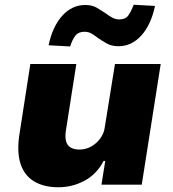

<svg xmlns="http://www.w3.org/2000/svg" viewBox="-20 -779 729 810"><path d="M226 11Q165 11 123.5 -14Q82 -39 66 -90Q50 -141 63 -219L108 -509H302L258 -228Q254 -202 258.5 -184Q263 -166 277.5 -157Q292 -148 316 -148Q341 -148 364 -160.5Q387 -173 403 -195Q419 -217 422 -242L465 -509H658L578 0H408L424 -100H417Q388 -44 336.5 -16.5Q285 11 226 11ZM276 -583 185 -588Q202 -668 243 -713Q284 -758 340 -758Q369 -758 389 -746Q409 -734 427 -722Q440 -712 454 -704.5Q468 -697 483 -697Q509 -697 521 -713.5Q533 -730 544 -759L634 -754Q617 -674 576 -629Q535 -584 480 -584Q451 -584 430.5 -595.5Q410 -607 393 -619Q379 -630 366 -637.5Q353 -645 336 -645Q311 -645 298 -628.5Q285 -612 276 -583Z"/></svg>

Font: Nunito Sans 6pt Black
Style: Italic
Weight: 900
Italic angle: -9°
Version: Version 3.101;gftools[0.9.27]